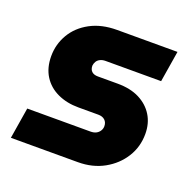

<svg xmlns="http://www.w3.org/2000/svg" viewBox="-97 -614 724 714"><g transform="rotate(20 265.0 -257.0)"><path d="M16 -1 36 -124H286Q299 -124 308 -128.5Q317 -133 322.5 -141.5Q328 -150 328 -160Q328 -175 318.5 -184Q309 -193 292 -193H213Q167 -193 130.5 -210Q94 -227 73.5 -259.5Q53 -292 53 -338Q53 -385 76.5 -425Q100 -465 144.5 -489Q189 -513 250 -513H489L469 -390H249Q237 -390 228 -385.5Q219 -381 214.5 -373.5Q210 -366 209 -357Q209 -342 217.5 -334Q226 -326 242 -326H320Q371 -326 406.5 -308Q442 -290 461.5 -258.5Q481 -227 481 -185Q481 -134 455 -92.5Q429 -51 384 -26Q339 -1 281 -1Z"/></g></svg>

Font: MuseoModerno Thin
Style: Bold Italic
Weight: 700
Italic angle: -9°
Version: Version 1.003